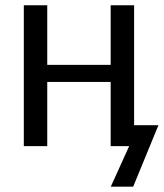

<svg xmlns="http://www.w3.org/2000/svg" viewBox="-20 -548 614 720"><path d="M157.2 -528.3V-304.7H395V-528.3H482.9V-78.6H574.2L479.5 151.9H395.5L464.4 0H395V-240.7H157.2V0H69.3V-528.3Z"/></svg>

Font: Arimo Nerd Font
Style: Regular
Weight: 400
Designer: Steve Matteson
Foundry: Monotype Imaging Inc.
Version: Version 1.33;Nerd Fonts 3.2.1